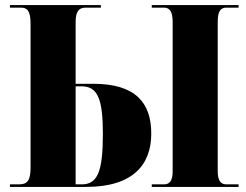

<svg xmlns="http://www.w3.org/2000/svg" viewBox="-20 -734 966 754"><path d="M19 0H318C502 0 574 -87 574 -209C574 -331 512 -405 346 -405H277V-647C277 -688 289 -704 316 -704H376V-714H19V-704H62C85 -704 100 -694 100 -642V-76C100 -28 89 -10 56 -10H19ZM576 0H917V-10H869C846 -10 835 -25 835 -63V-647C835 -689 845 -704 869 -704H917V-714H576V-704H624C646 -704 658 -689 658 -648V-61C658 -24 646 -10 624 -10H576ZM301 -10H277V-395H300C363 -395 384 -347 384 -208C384 -60 363 -10 301 -10Z"/></svg>

Font: Noto Serif Display Condensed Black
Style: Regular
Weight: 900
Width: 3
Designer: Monotype Design Team
Foundry: Monotype Imaging Inc.
Version: Version 2.009